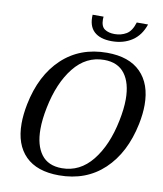

<svg xmlns="http://www.w3.org/2000/svg" viewBox="-97 -983 907 1071"><g transform="rotate(10 356.5 -447.5)"><path d="M340 -905H402L401 -890Q401 -849 423 -834.5Q445 -820 479 -820Q516 -820 545.5 -837.5Q575 -855 590 -905H654Q633 -842 585 -810Q537 -778 470 -778Q404 -778 370 -809.5Q336 -841 340 -905ZM55 -239Q55 -290 67 -350Q101 -519 202.5 -614.5Q304 -710 457 -710Q582 -710 647.5 -644Q713 -578 713 -459Q713 -409 701 -350Q666 -181 564.5 -85.5Q463 10 310 10Q185 10 120 -55Q55 -120 55 -239ZM590 -350Q604 -418 604 -472Q604 -564 565 -616Q526 -668 448 -668Q346 -668 276.5 -581Q207 -494 178 -350Q164 -282 164 -227Q164 -135 202.5 -83.5Q241 -32 319 -32Q421 -32 491 -119Q561 -206 590 -350Z"/></g></svg>

Font: Trirong Medium
Style: Italic
Weight: 500
Italic angle: -12°
Designer: Katatrad Team
Foundry: CadsonDemak
Version: Version 1.001